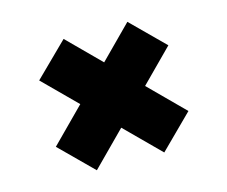

<svg xmlns="http://www.w3.org/2000/svg" viewBox="-79 -712 858 727"><g transform="rotate(-15 350.0 -349.0)"><path d="M224 -606 610 -220 481 -92 94 -478ZM90 -219 474 -606 601 -480 217 -93Z"/></g></svg>

Font: Parkinsans Light ExtraBold
Style: Regular
Weight: 800
Version: Version 1.000